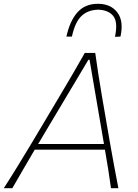

<svg xmlns="http://www.w3.org/2000/svg" viewBox="-41 -992 729 1012"><path d="M-21 0Q16.5 -58 55.5 -121.8Q94.5 -185.5 129 -243L275 -488Q312.5 -551 343.5 -604.2Q374.5 -657.5 406 -713H461Q468 -660.5 476.5 -606.5Q485 -552.5 496 -487L538 -243Q548.5 -183 560.2 -119.8Q572 -56.5 583 0H544Q537.5 -48.5 529.2 -100.5Q521 -152.5 512 -203H142Q112.5 -152.5 82.5 -101.2Q52.5 -50 24 0ZM185 -275Q179 -264.5 172.8 -254Q166.5 -243.5 160 -233H507Q505.5 -243.5 503.5 -253.8Q501.5 -264 500 -274L431 -677H425ZM565 -798Q581.5 -876 555.8 -907.8Q530 -939.5 476 -941Q422 -939.5 388.2 -907.5Q354.5 -875.5 338 -799H309Q327 -881.5 367 -926.8Q407 -972 475 -972Q542.5 -972 577.2 -926.8Q612 -881.5 594 -799Z"/></svg>

Font: Commissioner Flair Thin
Style: Italic
Weight: 100
Italic angle: -12°
Designer: Kostas Bartsokas
Foundry: Kostas Bartsokas
Version: Version 1.000; ttfautohint (v1.8.3)